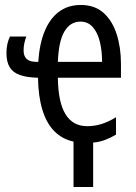

<svg xmlns="http://www.w3.org/2000/svg" viewBox="-20 -566 548 773"><path d="M276 4Q230 -6 198.5 -38Q167 -70 150.5 -124.5Q134 -179 133 -253Q88 -254 60 -264Q32 -274 19 -295.5Q6 -317 6 -352Q6 -372 9.5 -388Q13 -404 20 -419H86Q81 -406 78 -392Q75 -378 75 -363Q75 -340 87.5 -328.5Q100 -317 126 -317H134Q139 -391 160.5 -442Q182 -493 218.5 -519.5Q255 -546 305 -546Q361 -546 396.5 -514.5Q432 -483 449.5 -429Q467 -375 467 -309V-253H213Q214 -155 243.5 -106.5Q273 -58 331 -58Q360 -58 388 -66.5Q416 -75 447 -94V-24Q425 -11 402.5 -2.5Q380 6 355 8V187H276ZM304 -479Q263 -479 239.5 -439.5Q216 -400 213 -317H391Q391 -361 382 -398Q373 -435 353.5 -457Q334 -479 304 -479Z"/></svg>

Font: Noto Sans ExtraCondensed
Style: Regular
Weight: 400
Width: 2
Designer: Monotype Design Team
Foundry: Monotype Imaging Inc.
Version: Version 2.013